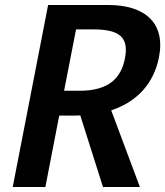

<svg xmlns="http://www.w3.org/2000/svg" viewBox="-20 -750 663 770"><path d="M162 0 217.5 -286.5H280L302 -287L393 0H541L426 -307.5C530.5 -342 597 -416 617.5 -520C644.5 -658 561.5 -730 414 -730H173L31 0ZM299.5 -386H237L285 -632H356.5C457.5 -632 498 -601 481 -516C466.5 -440 419.5 -386 299.5 -386Z"/></svg>

Font: Monaspace Neon SemiBold
Style: Italic
Weight: 600
Italic angle: -11°
Designer: Riley Cran & the Lettermatic Team
Foundry: Lettermatic
Version: Version 1.200 (Monaspace Neon)